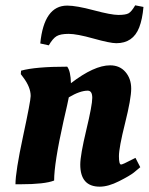

<svg xmlns="http://www.w3.org/2000/svg" viewBox="-20 -688 558 720"><path d="M57 3H38Q38 -44 66.5 -177Q95 -310 95 -328Q95 -361 67 -398L58 -410L59 -423Q113 -438 232 -438Q245 -421 246 -376Q333 -443 393 -443Q429 -443 450.5 -418Q472 -393 472 -355.5Q472 -318 449 -226Q426 -134 426 -102.5Q426 -71 434 -71Q440 -71 476 -90L488 -96L506 -61Q497 -53 482 -41Q467 -29 426.5 -8.5Q386 12 354 12Q281 12 281 -71Q281 -106 303.5 -200Q326 -294 326 -321Q326 -348 309 -348Q280 -348 238 -323Q235 -306 218 -233Q183 -76 183 -11Q148 3 57 3ZM131 -525Q145 -667 232 -667Q266 -667 331.5 -649.5Q397 -632 424 -632Q451 -632 462 -638Q473 -644 487 -668L518 -662Q514 -616 502 -585Q479 -526 416 -526Q393 -526 330.5 -543.5Q268 -561 237.5 -561Q207 -561 192.5 -552.5Q178 -544 163 -518Z"/></svg>

Font: Oleo Script Swash Caps
Style: Regular
Weight: 400
Designer: Soytutype
Foundry: Soytutype
Version: Version 1.002